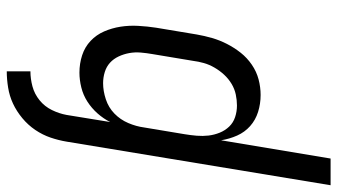

<svg xmlns="http://www.w3.org/2000/svg" viewBox="-263 -548 998 568"><g transform="rotate(-90 236.0 -264.0)"><path d="M101 -566Q105 -590 113 -613.5Q121 -637 135.5 -658.5Q150 -680 170.5 -697Q191 -714 213.5 -724.5Q236 -735 261 -739Q286 -743 309 -743V-673Q287 -673 264.5 -667Q242 -661 223.5 -646Q205 -631 194.5 -609.5Q184 -588 180 -566ZM-28 215 101 -566H180L159 -437Q169 -457 184.5 -474.5Q200 -492 219.5 -504.5Q239 -517 261.5 -522.5Q284 -528 305 -528Q332 -528 356.5 -520Q381 -512 399 -495Q417 -478 427 -455Q437 -432 441 -406.5Q445 -381 443.5 -354Q442 -327 438 -301L418 -181Q414 -158 407.5 -135.5Q401 -113 390 -91.5Q379 -70 364 -51Q349 -32 328.5 -18Q308 -4 285 2Q262 8 239 8Q213 8 189 0.5Q165 -7 147 -23Q129 -39 119 -61.5Q109 -84 105 -109L51 215ZM208 -62Q224 -62 240.5 -65.5Q257 -69 272 -78Q287 -87 299 -100Q311 -113 320 -128.5Q329 -144 333.5 -160Q338 -176 340 -192L360 -312Q363 -329 364.5 -346.5Q366 -364 363 -380.5Q360 -397 353 -412Q346 -427 334.5 -437.5Q323 -448 307 -453Q291 -458 274 -458Q251 -458 226.5 -450Q202 -442 184 -424.5Q166 -407 156 -383.5Q146 -360 143 -337L123 -217Q120 -199 118.5 -181Q117 -163 119 -146Q121 -129 127.5 -113Q134 -97 145.5 -85Q157 -73 173.5 -67.5Q190 -62 208 -62Z"/></g></svg>

Font: Iosevka Term Curly
Style: Italic
Weight: 400
Italic angle: -9°
Designer: Belleve Invis
Foundry: Belleve Invis
Version: Version 32.3.0